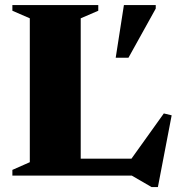

<svg xmlns="http://www.w3.org/2000/svg" viewBox="-20 -695 708 760"><path d="M605 45.5H580L501.5 0H199.5V-67H519L482.5 -42L628.5 -246L659.5 -238.5ZM299.5 -622.5V0H29V-22.5L98 -53V-622.5L29 -652.5V-675H369V-652.5ZM438 -466.5 470.5 -675H596.5V-661L488.5 -466.5Z"/></svg>

Font: Newsreader 24pt ExtraBold
Style: Regular
Weight: 800
Designer: Hugues Gentile
Foundry: Production Type
Version: Version 1.003